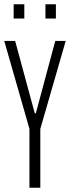

<svg xmlns="http://www.w3.org/2000/svg" viewBox="-25 -880 328 900"><path d="M113 0V-276L-5 -688H46L138 -349H143L234 -688H283L164 -276V0ZM39 -793V-860H89V-793ZM188 -793V-860H237V-793Z"/></svg>

Font: Saira Ultra Condensed Light
Style: Regular
Weight: 300
Width: 1
Designer: Hector Gatti with collaboration of the Omnibus-Type team
Foundry: Omnibus-Type
Version: Version 1.001; ttfautohint (v1.8)